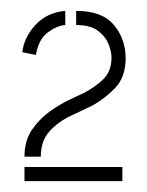

<svg xmlns="http://www.w3.org/2000/svg" viewBox="-20 -720 271 353"><path d="M25 -432Q25 -462 39.5 -482.5Q54 -503 73.5 -516.5Q93 -530 110.5 -538Q128 -546 134 -549Q157 -561 171 -575.5Q185 -590 185 -614Q185 -625 179.5 -639Q174 -653 160 -663.5Q146 -674 120 -674V-700Q168 -700 189.5 -674Q211 -648 211 -613Q211 -578 191 -557.5Q171 -537 148 -525Q131 -517 109 -506.5Q87 -496 71 -478.5Q55 -461 55 -432ZM25 -387V-413H205V-387ZM46 -619 21 -624Q24 -651 45 -674Q66 -697 100 -700V-674Q85 -673 68 -660.5Q51 -648 46 -619Z"/></svg>

Font: Stick No Bills ExtraLight
Style: Regular
Weight: 200
Designer: Kosala Senevirathne, Siva Puranthara, Lasantha Premarathna, Tharique Azeez
Foundry: mooniak
Version: Version 2.000